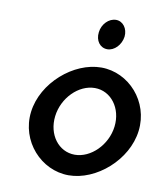

<svg xmlns="http://www.w3.org/2000/svg" viewBox="-80 -768 728 838"><g transform="rotate(10 284.0 -349.0)"><path d="M302 -635C297 -597 319 -568 351 -568C382 -568 411 -598 416 -635C420 -671 398 -701 367 -701C335 -701 306 -671 302 -635ZM178 -241C188 -324 256 -392 328 -392C399 -392 451 -324 441 -241C431 -158 362 -90 291 -90C219 -90 168 -158 178 -241ZM71 -241C55 -109 158 3 280 3C402 3 532 -109 548 -241C564 -373 462 -485 340 -485C218 -485 87 -373 71 -241Z"/></g></svg>

Font: Bluebird
Style: LiNrwObl
Weight: 300
Designer: Jasper
Foundry: Cannot Into Space Fonts
Version: Version 0.98